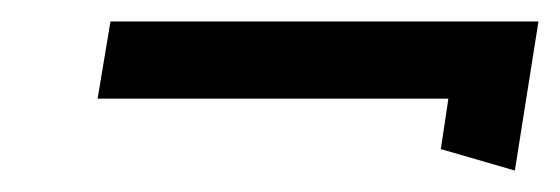

<svg xmlns="http://www.w3.org/2000/svg" viewBox="-20 -346 522 179"><path d="M71 -254H398L391 -207L460 -187L482 -326H83Z"/></svg>

Font: Charger Sport
Style: NrwObl
Weight: 400
Designer: Jasper
Foundry: Cannot Into Space Fonts
Version: Version 1.1